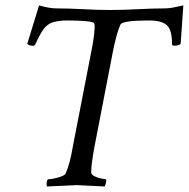

<svg xmlns="http://www.w3.org/2000/svg" viewBox="-20 -675 686 698"><path d="M151.4 2.9Q149.4 1 149.4 -4.9Q149.4 -23.4 156.2 -23.4Q164.1 -23.4 178.2 -26.4Q192.4 -29.3 204.6 -34.2Q216.8 -39.1 218.8 -44.9Q234.4 -80.1 244.1 -138.7L311.5 -485.4Q318.4 -519.5 321.3 -543Q324.2 -566.4 324.2 -580.1Q324.2 -585 322.3 -590.8Q318.4 -595.7 291.5 -598.1Q264.6 -600.6 227.5 -600.6Q193.4 -600.6 172.9 -594.2Q152.3 -587.9 138.7 -569.3Q125 -550.8 108.4 -513.7Q106.4 -508.8 98.6 -508.8Q85.9 -508.8 79.1 -515.6L122.1 -655.3Q160.2 -644.5 183.6 -644.5Q229.5 -644.5 282.2 -641.6Q335 -638.7 380.9 -638.7Q427.7 -638.7 481.4 -641.6Q535.2 -644.5 582 -644.5Q592.8 -644.5 608.9 -647.5Q625 -650.4 646.5 -655.3L636.7 -515.6Q628.9 -508.8 614.3 -508.8Q605.5 -508.8 605.5 -513.7Q605.5 -566.4 586.4 -583.5Q567.4 -600.6 521.5 -600.6Q425.8 -600.6 418 -585.9Q411.1 -571.3 404.3 -546.9Q397.5 -522.5 390.6 -488.3L322.3 -135.7Q317.4 -108.4 314.5 -86.4Q311.5 -64.5 311.5 -47.9Q311.5 -40 324.7 -33.7Q337.9 -27.3 350.6 -25.4L364.3 -23.4Q366.2 -23.4 366.2 -19.5Q366.2 -8.8 360.4 2.9Q315.4 1 290 -0.5Q264.6 -2 258.8 -2Z"/></svg>

Font: Crimson Text
Style: Italic
Weight: 400
Italic angle: -11°
Designer: Sebastian Kosch
Foundry: Sebastian Kosch
Version: Version 1.100; ttfautohint (v1.8.4)